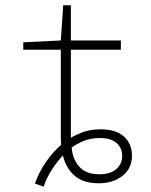

<svg xmlns="http://www.w3.org/2000/svg" viewBox="-20 -683 570 726"><path d="M112 11Q127 -32 154.5 -71.5Q182 -111 211 -135Q210 -149 210 -163Q210 -177 210 -194V-495H68V-523L210 -530L219 -663H248V-530H437V-495H248V-162Q264 -172 292.5 -183Q321 -194 360 -194Q419 -194 449 -166.5Q479 -139 479 -94Q479 -46 443 -18Q407 10 354 10Q293 10 260.5 -20Q228 -50 218 -95Q199 -76 177.5 -43.5Q156 -11 145 23ZM356 -24Q397 -24 419.5 -43.5Q442 -63 442 -93Q442 -124 420.5 -142.5Q399 -161 358 -161Q322 -161 295 -149.5Q268 -138 251 -125Q254 -83 279 -53.5Q304 -24 356 -24Z"/></svg>

Font: Noto Sans Mono Condensed ExtraLight
Style: Regular
Weight: 200
Width: 3
Designer: Monotype Design Team
Foundry: Monotype Imaging Inc.
Version: Version 2.014; ttfautohint (v1.8.4.7-5d5b)